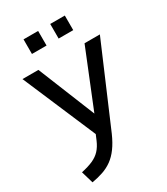

<svg xmlns="http://www.w3.org/2000/svg" viewBox="-224 -802 984 1128"><g transform="rotate(-30 268.0 -238.0)"><path d="M59 227 35 145Q82 135 113.5 121Q145 107 166 84.5Q187 62 202 27L227 -32L225 9L6 -504H114L284 -84H257L427 -504H531L300 36Q278 86 253 120Q228 154 199 175Q170 196 135 208Q100 220 59 227ZM309 -604V-703H408V-604ZM128 -604V-703H227V-604Z"/></g></svg>

Font: Mulish ExtraLight SemiBold
Style: Regular
Weight: 600
Version: Version 3.603